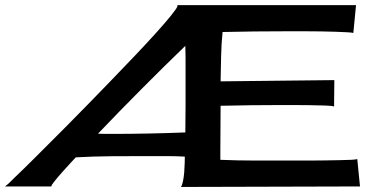

<svg xmlns="http://www.w3.org/2000/svg" viewBox="-90 -740 1470 760"><path d="M626 0Q630.9 -5.9 634.3 -22.5Q637.7 -39.1 639.2 -58.1Q640.6 -77.1 641.1 -94.7Q641.6 -112.3 641.6 -120.1Q604.5 -122.1 567.9 -122.1Q531.2 -122.1 494.1 -122.1Q422.9 -122.1 352.1 -121.6Q281.2 -121.1 210 -117.2Q206.1 -113.3 190.4 -96.2Q174.8 -79.1 157.2 -59.6Q139.6 -40 126 -22.9Q112.3 -5.9 113.3 -2H-70.3Q-59.6 -9.8 -50.8 -18.6Q-42 -27.3 -33.2 -36.1Q-11.7 -56.6 9.3 -77.1Q30.3 -97.7 50.8 -118.2Q64.5 -131.8 95.2 -162.6Q126 -193.4 167 -234.4Q208 -275.4 255.9 -324.7Q303.7 -374 352.1 -423.8Q400.4 -473.6 446.3 -522Q492.2 -570.3 527.8 -609.9Q563.5 -649.4 586.4 -677.7Q609.4 -706.1 613.3 -716.8L610.4 -719.7H1319.3L1308.6 -609.4Q1303.7 -611.3 1284.2 -612.3Q1264.6 -613.3 1237.8 -614.3Q1210.9 -615.2 1179.7 -615.7Q1148.4 -616.2 1120.6 -616.2Q1092.8 -616.2 1071.3 -616.2Q1049.8 -616.2 1042 -616.2Q917 -616.2 791 -613.3Q786.1 -564.5 785.2 -516.1Q784.2 -467.8 783.2 -418L1233.4 -422.9L1232.4 -318.4Q1225.6 -321.3 1196.8 -322.3Q1168 -323.2 1133.3 -323.7Q1098.6 -324.2 1067.9 -324.2Q1037.1 -324.2 1027.3 -324.2Q906.2 -324.2 783.2 -321.3Q783.2 -277.3 782.7 -233.9Q782.2 -190.4 782.2 -146.5V-107.4Q851.6 -104.5 919.9 -104.5Q988.3 -104.5 1058.6 -104.5Q1066.4 -104.5 1087.9 -104.5Q1109.4 -104.5 1137.2 -104.5Q1165 -104.5 1195.8 -105Q1226.6 -105.5 1253.4 -106Q1280.3 -106.4 1299.8 -107.4Q1319.3 -108.4 1324.2 -110.4L1335 -2ZM297.9 -210.9Q311.5 -210 324.7 -210Q337.9 -210 351.6 -210Q498 -210 643.6 -215.8Q644.5 -268.6 644.5 -319.3Q644.5 -370.1 644.5 -422.9V-462.9Q644.5 -487.3 644.5 -511.2Q644.5 -535.2 643.6 -558.6Q554.7 -472.7 468.8 -386.2Q382.8 -299.8 297.9 -210.9Z"/></svg>

Font: Cherry Cream Soda
Style: Regular
Weight: 400
Designer: Font Diner, Inc
Foundry: Font Diner, Inc
Version: Version 1.001